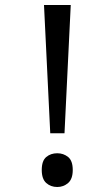

<svg xmlns="http://www.w3.org/2000/svg" viewBox="-20 -734 423 768"><path d="M181 -201 156 -714H263L238 -201ZM147 -54Q147 -91 165 -106Q183 -121 209 -121Q234 -121 252.5 -106Q271 -91 271 -54Q271 -18 252.5 -2Q234 14 209 14Q183 14 165 -2Q147 -18 147 -54Z"/></svg>

Font: lgurmukhi25
Style: Book
Weight: 400
Designer: Jelle Bosma - Monotype Design Team
Foundry: Monotype Imaging Inc.
Version: Version 2.003